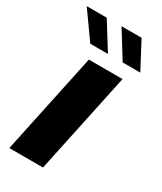

<svg xmlns="http://www.w3.org/2000/svg" viewBox="-213 -807 739 876"><g transform="rotate(30 156.0 -369.0)"><path d="M-8 0 104.5 -531H282L169.5 0ZM337.5 -597H244.5L157.5 -737.5H263ZM167 -597H74L-26 -737.5H79.5Z"/></g></svg>

Font: Epilogue ExtraBold
Style: Italic
Weight: 800
Italic angle: -12°
Designer: Tyler Finck
Foundry: Etcetera Type Co
Version: Version 2.111; ttfautohint (v1.8.3)